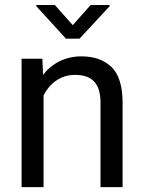

<svg xmlns="http://www.w3.org/2000/svg" viewBox="-20 -770 592 790"><path d="M288.1 -461.9C356.4 -461.9 393.6 -429.7 393.6 -347.2V0H484.4V-346.2C484.4 -415.5 469.2 -464.8 439 -494.1C408.2 -523.4 367.2 -538.1 314.9 -538.1C249 -538.1 194.8 -509.8 157.2 -462.4L154.3 -528.3H68.8V0H159.2V-377.4C184.6 -427.7 230 -461.9 288.1 -461.9ZM129.4 -749.5V-744.6L251.5 -610.8H307.1L431.2 -744.6V-749.5H353L279.3 -666.5L205.6 -749.5Z"/></svg>

Font: Vazirmatn
Style: Regular
Weight: 400
Designer: Saber Rastikerdar
Foundry: Saber Rastikerdar
Version: Version 33.003